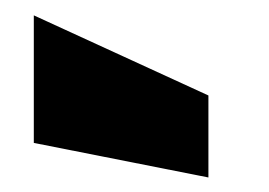

<svg xmlns="http://www.w3.org/2000/svg" viewBox="-20 -994 357 255"><path d="M256.8 -758.3 24.9 -804.2V-973.6L256.8 -867.2Z"/></svg>

Font: Anton
Style: Regular
Weight: 400
Foundry: vernon adams
Version: Version 1.000